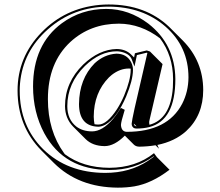

<svg xmlns="http://www.w3.org/2000/svg" viewBox="-20 -631 991 865"><path d="M405.8 -71.3Q414.1 -69.8 423.8 -69.8Q461.4 -69.8 507.3 -139.6Q525.4 -168 539.1 -200.2Q568.8 -271.5 568.8 -315.9Q568.8 -319.3 568.8 -321.8Q564.5 -322.3 560.5 -322.3Q520.5 -322.3 483.4 -293.5Q476.1 -287.6 470.7 -282.2Q402.8 -213.4 402.3 -105.5Q402.8 -85.9 405.8 -71.3ZM584 -372.1 587.9 -391.1 641.1 -403.8 655.8 -398.9 712.4 -342.3 652.3 -84.5Q651.4 -78.1 653.3 -68.8Q749 -94.7 758.8 -237.3Q759.8 -255.9 759.8 -274.9Q759.3 -380.9 700.7 -458.5Q614.7 -523.9 515.6 -524.4Q387.2 -524.4 297.4 -442.4Q195.8 -348.1 195.8 -184.6Q195.8 -41 269 59.6Q271 62.5 272.5 64Q354 124.5 473.1 125Q591.8 124.5 673.8 59.1L687 77.1L743.7 133.8Q664.1 194.8 585.9 208.5Q550.8 214.4 510.7 214.4Q334 213.4 223.1 103.5L166.5 46.9Q59.6 -61.5 59.1 -223.1Q59.1 -374 167 -484.9Q272.9 -594.2 428.2 -608.9Q449.2 -610.8 469.2 -610.8Q635.7 -610.8 741.7 -510.3Q745.1 -506.8 747.6 -504.4L804.2 -447.8Q895 -355.5 895.5 -225.6Q895.5 -110.8 818.4 -40Q766.6 6.3 689 22Q695.8 36.6 696.3 39.1L680.7 23.4Q646 29.3 607.4 29.8Q591.8 29.3 583 20.5L542.5 -20Q495.6 26.9 451.7 27.3Q397.5 26.9 365.7 -4.4L309.1 -61Q273.4 -97.7 272.9 -152.8Q272.9 -259.8 354.5 -339.8Q426.8 -408.7 505.9 -410.2Q545.9 -409.7 570.8 -385.3ZM583.5 -73.7 583 -72.8Q584 -67.9 586.4 -65.4Q589.8 -62.5 594.2 -62H595.2ZM529.8 -130.4V-130.9L527.8 -131.8ZM573.2 -74.2Q573.7 -85 586.4 -143.1L644 -392.6L640.6 -393.6L596.7 -382.8L585.9 -331.5L573.7 -363.3Q563.5 -389.6 524.4 -397.9Q514.6 -399.9 505.9 -399.9Q431.2 -399.9 362.8 -334Q283.2 -255.9 283.2 -152.8Q283.2 -93.3 323.7 -61Q352.5 -39.1 395 -39.1Q440.9 -39.1 489.3 -95.2Q505.4 -114.3 519.5 -137.2L524.4 -145L542 -136.2L539.6 -127.9Q525.4 -82.5 524.9 -67.9Q526.9 -38.1 550.8 -37.1Q734.4 -37.1 800.8 -163.6Q828.6 -217.8 829.1 -282.2Q829.1 -420.4 725.6 -511.2Q623 -600.6 469.2 -601.1Q311 -601.1 195.3 -498.5Q83.5 -399.4 70.3 -255.9Q68.8 -239.3 68.8 -223.1Q68.8 -64 174.3 41Q283.2 147.5 454.1 147.9Q564.9 147.9 646.5 93.8Q659.2 85 673.3 74.7L671.9 73.2Q588.4 134.8 473.1 134.8Q269.5 134.8 179.7 -30.3Q128.9 -125 128.9 -241.2Q128.9 -430.2 258.8 -526.4Q346.7 -590.8 459 -590.8Q560.5 -590.8 648.4 -524.4Q768.6 -430.7 770 -274.9Q770 -88.9 652.8 -58.6Q626 -51.8 594.2 -51.8Q578.1 -51.8 573.7 -67.4Q573.2 -71.3 573.2 -74.2ZM579.1 -315.9Q578.6 -269 548.3 -196.3Q507.8 -101.1 455.6 -69.8Q438.5 -60.5 423.8 -60.1Q336.4 -61.5 335.9 -162.1Q336.9 -275.4 406.7 -346.2Q449.7 -385.7 503.9 -389.2Q550.8 -389.2 570.8 -350.6Q579.1 -334 579.1 -315.9Z"/></svg>

Font: Linux Biolinum Shadow O
Style: Regular
Weight: 400
Designer: Philipp H. Poll
Foundry: Philipp H. Poll
Version: Version 1.0.4